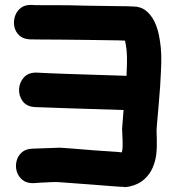

<svg xmlns="http://www.w3.org/2000/svg" viewBox="-20 -744 750 780"><path d="M484 16H490L505 14Q542 6 565.5 -15Q589 -36 600.5 -63.5Q612 -91 615 -118Q618 -143 617 -179L616 -215Q616 -223 624 -311Q632 -399 634 -458Q638 -528 630 -576Q617 -671 567 -705Q554 -713 542 -715Q539 -716 535 -717H528Q522 -718 512 -718Q495 -719 464 -719Q415 -720 325 -721Q299 -722 264.5 -722.5Q230 -723 197 -723Q164 -723 144 -723Q114 -723 109 -724Q81 -725 64 -711.5Q47 -698 40.5 -677Q34 -656 38.5 -635Q43 -614 59 -599.5Q75 -585 103 -584Q110 -584 147.5 -583.5Q185 -583 228 -583Q286 -582 323 -582Q413 -581 462 -580Q477 -580 488 -579Q490 -570 492 -557Q498 -522 495 -463Q494 -450 494 -436Q194 -445 130 -449Q96 -450 77.5 -430Q59 -410 57.5 -382.5Q56 -355 72 -333Q88 -311 122 -309Q193 -306 482 -297Q477 -238 476 -221Q476 -214 478 -174Q479 -149 477 -135Q476 -129 475 -125L455 -127L366 -133Q232 -144 223 -144Q220 -144 111 -140Q84 -139 68 -124.5Q52 -110 47 -88.5Q42 -67 48.5 -46.5Q55 -26 72 -12.5Q89 1 117 0Q125 -1 145.5 -2Q166 -3 187.5 -4Q209 -5 219 -4Q226 -4 355 6L444 13L474 15H482Q483 16 483.5 16Q484 16 484 16Z"/></svg>

Font: Balsamiq Sans
Style: Bold
Weight: 700
Designer: Michael Angeles
Foundry: Balsamiq SRL
Version: Version 1.020; ttfautohint (v1.8.4.7-5d5b);gftools[0.9.26]